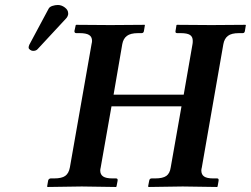

<svg xmlns="http://www.w3.org/2000/svg" viewBox="-20 -745 1001 766"><path d="M748 -568.8Q749 -572.8 749 -582Q749 -598.6 737.8 -605.7Q726.6 -612.8 701.2 -612.8H687Q678.7 -612.8 680.2 -621.1L684.1 -645L686 -646Q784.2 -645 823.2 -645L959 -646L960.9 -645L957 -621.1Q955.6 -612.8 948.2 -612.8H933.1Q903.3 -612.8 889.2 -601.8Q875 -590.8 871.1 -568.8L785.2 -77.1Q783.2 -69.3 783.2 -64.9Q783.2 -48.8 794.2 -41Q805.2 -33.2 831.1 -33.2H846.2Q853.5 -33.2 852.1 -23.9L848.1 -1L846.2 1Q744.1 -1 709 -1L573.2 1L570.8 -1L575.2 -23.9Q576.7 -33.2 585 -33.2H599.1Q629.4 -33.2 643.6 -43.2Q657.7 -53.2 661.1 -77.1L704.1 -320.8H424.8L381.8 -77.1Q379.9 -69.3 379.9 -64.9Q379.9 -48.8 391.4 -41Q402.8 -33.2 429.2 -33.2H442.9Q450.7 -33.2 449.2 -23.9L444.8 -1L442.9 1Q342.3 -1 306.2 -1L169.9 1L168 -1L171.9 -23.9Q172.4 -27.8 175.5 -30.5Q178.7 -33.2 182.1 -33.2H195.8Q226.1 -33.2 240.2 -43.2Q254.4 -53.2 258.8 -77.1L345.2 -568.8Q347.2 -576.7 347.2 -582Q347.2 -598.1 335.4 -605.5Q323.7 -612.8 297.9 -612.8H284.2Q276.9 -612.8 276.9 -621.1L282.2 -645L284.2 -646Q380.9 -645 419.9 -645L557.1 -646L558.1 -645L554.2 -621.1Q552.7 -612.8 544.9 -612.8H530.8Q501 -612.8 486.3 -601.8Q471.7 -590.8 467.8 -568.8L433.1 -367.2H712.9ZM210.9 -725.1Q225.6 -725.1 238.8 -715.1Q252 -705.1 252 -691.9V-688Q250 -677.7 243.2 -670.9L129.9 -548.8Q124 -542 111.8 -542Q106.4 -542 100.3 -546.1Q94.2 -550.3 94.2 -555.2Q94.2 -561 97.2 -566.9L173.8 -710Q177.7 -717.8 189 -721.4Q200.2 -725.1 210.9 -725.1Z"/></svg>

Font: Linux Libertine G
Style: Semibold Italic
Weight: 600
Italic angle: -11.5°
Designer: Philipp H. Poll
Foundry: Philipp H. Poll
Version: Version 5.1.1